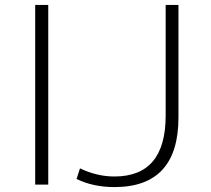

<svg xmlns="http://www.w3.org/2000/svg" viewBox="-20 -750 858 780"><path d="M305 -66Q374 -33 445 -33Q653 -33 653 -280V-730H705V-273Q705 10 445 10Q358 10 291 -23ZM123 0V-730H176V0Z"/></svg>

Font: M PLUS 1p Light
Style: Regular
Weight: 300
Version: Version 1.061